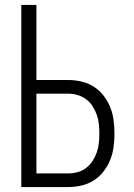

<svg xmlns="http://www.w3.org/2000/svg" viewBox="-20 -755 540 775"><path d="M66 0V-735H127V-432H255Q282 -432 308.5 -426Q335 -420 358 -405.5Q381 -391 398 -369Q415 -347 425 -322Q435 -297 438.5 -270Q442 -243 442 -216Q442 -189 438.5 -162Q435 -135 425 -110Q415 -85 398 -63Q381 -41 358 -26.5Q335 -12 308.5 -6Q282 0 255 0ZM127 -55H255Q274 -55 293 -60Q312 -65 327.5 -77Q343 -89 353.5 -105Q364 -121 370.5 -139.5Q377 -158 379 -177.5Q381 -197 381 -216Q381 -235 379 -254.5Q377 -274 370.5 -292Q364 -310 353.5 -326.5Q343 -343 327.5 -354.5Q312 -366 293 -371.5Q274 -377 255 -377H127Z"/></svg>

Font: Iosevka Term Curly Light
Style: Regular
Weight: 300
Designer: Belleve Invis
Foundry: Belleve Invis
Version: Version 32.3.0